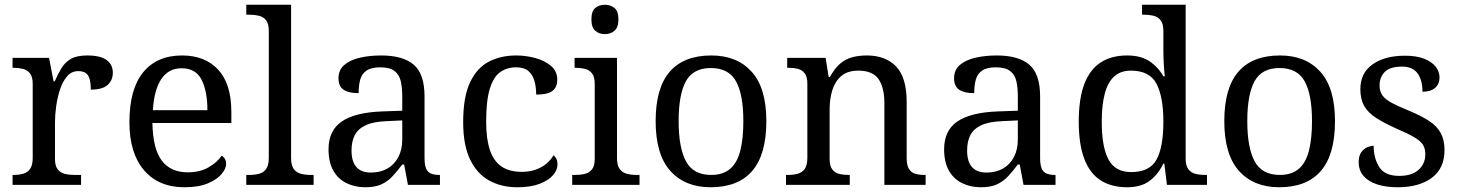

<svg xmlns="http://www.w3.org/2000/svg" viewBox="-20 -780 6158 810"><path d="M33 0V-42H36Q59 -42 77.5 -47Q96 -52 107 -67.5Q118 -83 118 -114V-426Q118 -456 106.5 -470.5Q95 -485 76.5 -489.5Q58 -494 36 -494H33V-536H187L206 -437H211Q224 -467 239 -492Q254 -517 279 -531.5Q304 -546 348 -546Q403 -546 429.5 -527Q456 -508 456 -473Q456 -442 434.5 -422Q413 -402 363 -402Q363 -430 358 -447Q353 -464 341.5 -472Q330 -480 310 -480Q282 -480 263 -458Q244 -436 233 -402Q222 -368 217 -331.5Q212 -295 212 -266V-109Q212 -80 223.5 -65.5Q235 -51 253.5 -46.5Q272 -42 294 -42H322V0Z M758 10Q649 10 587.5 -62Q526 -134 526 -264Q526 -404 584 -475Q642 -546 748 -546Q845 -546 900.5 -486Q956 -426 956 -307V-261H623Q625 -152 662.5 -102.5Q700 -53 772 -53Q824 -53 860.5 -74.5Q897 -96 915 -123Q922 -120 928 -111Q934 -102 934 -89Q934 -69 915 -46Q896 -23 857 -6.5Q818 10 758 10ZM855 -315Q855 -395 830.5 -443.5Q806 -492 746 -492Q691 -492 660.5 -446.5Q630 -401 625 -315Z M1019 0V-42H1032Q1055 -42 1073.5 -47Q1092 -52 1103 -67.5Q1114 -83 1114 -114V-650Q1114 -680 1102.5 -694.5Q1091 -709 1072.5 -713.5Q1054 -718 1032 -718H1019V-760H1208V-114Q1208 -83 1219 -67.5Q1230 -52 1249 -47Q1268 -42 1290 -42H1303V0Z M1521 10Q1477 10 1441.5 -7.5Q1406 -25 1386 -60.5Q1366 -96 1366 -150Q1366 -230 1422.5 -268Q1479 -306 1594 -310L1677 -313V-373Q1677 -409 1671 -436.5Q1665 -464 1645 -480Q1625 -496 1584 -496Q1546 -496 1526 -482Q1506 -468 1499.5 -443.5Q1493 -419 1493 -387Q1451 -387 1429.5 -401.5Q1408 -416 1408 -450Q1408 -485 1432.5 -506Q1457 -527 1498 -536.5Q1539 -546 1588 -546Q1680 -546 1725.5 -507Q1771 -468 1771 -373V-114Q1771 -86 1777 -70.5Q1783 -55 1797 -48.5Q1811 -42 1833 -42H1836V0H1701L1685 -86H1677Q1656 -58 1636 -36.5Q1616 -15 1589.5 -2.5Q1563 10 1521 10ZM1544 -52Q1585 -52 1614.5 -69Q1644 -86 1660.5 -117.5Q1677 -149 1677 -191V-272L1613 -269Q1556 -267 1523.5 -252Q1491 -237 1477 -210.5Q1463 -184 1463 -145Q1463 -114 1472 -93.5Q1481 -73 1499 -62.5Q1517 -52 1544 -52Z M2162 10Q2096 10 2044.5 -18Q1993 -46 1963.5 -106.5Q1934 -167 1934 -265Q1934 -372 1963.5 -433.5Q1993 -495 2043.5 -520.5Q2094 -546 2157 -546Q2199 -546 2239 -535Q2279 -524 2305 -501.5Q2331 -479 2331 -444Q2331 -421 2321 -407Q2311 -393 2291.5 -387Q2272 -381 2242 -381Q2242 -413 2234.5 -439Q2227 -465 2209 -480.5Q2191 -496 2157 -496Q2119 -496 2090.5 -476Q2062 -456 2046.5 -406Q2031 -356 2031 -266Q2031 -195 2046.5 -148Q2062 -101 2095 -78Q2128 -55 2182 -55Q2213 -55 2239 -64Q2265 -73 2284.5 -89Q2304 -105 2315 -125Q2323 -119 2327.5 -109.5Q2332 -100 2332 -86Q2332 -63 2313 -41Q2294 -19 2256.5 -4.5Q2219 10 2162 10Z M2394 0V-42H2407Q2429 -42 2447.5 -46.5Q2466 -51 2477.5 -65.5Q2489 -80 2489 -109V-426Q2489 -456 2477.5 -470.5Q2466 -485 2447.5 -489.5Q2429 -494 2407 -494H2404V-536H2583V-114Q2583 -83 2594 -67.5Q2605 -52 2624 -47Q2643 -42 2665 -42H2678V0ZM2532 -636Q2508 -636 2491.5 -650Q2475 -664 2475 -698Q2475 -733 2491.5 -746.5Q2508 -760 2532 -760Q2555 -760 2572 -746.5Q2589 -733 2589 -698Q2589 -664 2572 -650Q2555 -636 2532 -636Z M2978 10Q2870 10 2808 -59Q2746 -128 2746 -269Q2746 -409 2805.5 -477.5Q2865 -546 2981 -546Q3089 -546 3151 -477.5Q3213 -409 3213 -269Q3213 -128 3153.5 -59Q3094 10 2978 10ZM2980 -42Q3030 -42 3060 -67.5Q3090 -93 3103 -144Q3116 -195 3116 -269Q3116 -381 3085 -437Q3054 -493 2979 -493Q2904 -493 2873.5 -437Q2843 -381 2843 -269Q2843 -157 2874 -99.5Q2905 -42 2980 -42Z M3296 0V-42H3304Q3327 -42 3345.5 -47Q3364 -52 3375 -67.5Q3386 -83 3386 -114V-426Q3386 -456 3375 -470.5Q3364 -485 3346 -489.5Q3328 -494 3306 -494H3301V-536H3463L3476 -455H3481Q3502 -493 3525.5 -512.5Q3549 -532 3577 -539Q3605 -546 3637 -546Q3716 -546 3760.5 -499.5Q3805 -453 3805 -350V-114Q3805 -83 3814.5 -67.5Q3824 -52 3841 -47Q3858 -42 3880 -42H3885V0H3711V-345Q3711 -410 3686.5 -446Q3662 -482 3601 -482Q3556 -482 3529.5 -459.5Q3503 -437 3491.5 -400Q3480 -363 3480 -320V-109Q3480 -80 3491 -65.5Q3502 -51 3520 -46.5Q3538 -42 3560 -42H3565V0Z M4118 10Q4074 10 4038.5 -7.5Q4003 -25 3983 -60.5Q3963 -96 3963 -150Q3963 -230 4019.5 -268Q4076 -306 4191 -310L4274 -313V-373Q4274 -409 4268 -436.5Q4262 -464 4242 -480Q4222 -496 4181 -496Q4143 -496 4123 -482Q4103 -468 4096.5 -443.5Q4090 -419 4090 -387Q4048 -387 4026.5 -401.5Q4005 -416 4005 -450Q4005 -485 4029.5 -506Q4054 -527 4095 -536.5Q4136 -546 4185 -546Q4277 -546 4322.5 -507Q4368 -468 4368 -373V-114Q4368 -86 4374 -70.5Q4380 -55 4394 -48.5Q4408 -42 4430 -42H4433V0H4298L4282 -86H4274Q4253 -58 4233 -36.5Q4213 -15 4186.5 -2.5Q4160 10 4118 10ZM4141 -52Q4182 -52 4211.5 -69Q4241 -86 4257.5 -117.5Q4274 -149 4274 -191V-272L4210 -269Q4153 -267 4120.5 -252Q4088 -237 4074 -210.5Q4060 -184 4060 -145Q4060 -114 4069 -93.5Q4078 -73 4096 -62.5Q4114 -52 4141 -52Z M4735 10Q4669 10 4623.5 -19Q4578 -48 4554.5 -109.5Q4531 -171 4531 -267Q4531 -364 4554.5 -425.5Q4578 -487 4623.5 -516.5Q4669 -546 4735 -546Q4793 -546 4829.5 -521.5Q4866 -497 4888 -458H4894Q4891 -483 4889.5 -513.5Q4888 -544 4888 -568V-650Q4888 -680 4876.5 -694.5Q4865 -709 4846.5 -713.5Q4828 -718 4806 -718H4798V-760H4982V-110Q4982 -81 4993.5 -66Q5005 -51 5023.5 -46.5Q5042 -42 5064 -42H5072V0H4903L4892 -90H4888Q4866 -44 4830 -17Q4794 10 4735 10ZM4752 -54Q4830 -54 4859 -106.5Q4888 -159 4888 -267Q4888 -371 4859 -426.5Q4830 -482 4751 -482Q4707 -482 4680 -457Q4653 -432 4640.5 -384Q4628 -336 4628 -266Q4628 -160 4656.5 -107Q4685 -54 4752 -54Z M5377 10Q5269 10 5207 -59Q5145 -128 5145 -269Q5145 -409 5204.5 -477.5Q5264 -546 5380 -546Q5488 -546 5550 -477.5Q5612 -409 5612 -269Q5612 -128 5552.5 -59Q5493 10 5377 10ZM5379 -42Q5429 -42 5459 -67.5Q5489 -93 5502 -144Q5515 -195 5515 -269Q5515 -381 5484 -437Q5453 -493 5378 -493Q5303 -493 5272.5 -437Q5242 -381 5242 -269Q5242 -157 5273 -99.5Q5304 -42 5379 -42Z M5877 10Q5827 10 5790 -2Q5753 -14 5732.5 -37.5Q5712 -61 5712 -96Q5712 -123 5723 -138Q5734 -153 5748.5 -159Q5763 -165 5775 -165Q5775 -113 5798.5 -75.5Q5822 -38 5883 -38Q5936 -38 5964.5 -63.5Q5993 -89 5993 -129Q5993 -154 5982.5 -170Q5972 -186 5945.5 -201.5Q5919 -217 5870 -238Q5819 -261 5785.5 -282.5Q5752 -304 5735.5 -332.5Q5719 -361 5719 -404Q5719 -472 5770.5 -508.5Q5822 -545 5907 -545Q5955 -545 5987.5 -532.5Q6020 -520 6036.5 -499Q6053 -478 6053 -453Q6053 -426 6034.5 -409.5Q6016 -393 5981 -393Q5981 -443 5960 -471Q5939 -499 5895 -499Q5844 -499 5822 -476.5Q5800 -454 5800 -419Q5800 -394 5812.5 -377Q5825 -360 5852.5 -345.5Q5880 -331 5924 -313Q5977 -291 6010 -269Q6043 -247 6058.5 -218Q6074 -189 6074 -147Q6074 -69 6020 -29.5Q5966 10 5877 10Z"/></svg>

Font: Noto Serif Georgian
Style: Regular
Weight: 400
Designer: Monotype Design Team, Akaki Razmadze
Foundry: Google LLC
Version: Version 2.002